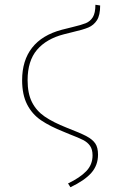

<svg xmlns="http://www.w3.org/2000/svg" viewBox="-20 -591 474 807"><path d="M266 180Q316 156 342.5 128.5Q369 101 369 62Q369 37 358.5 22Q348 7 329.5 -2.5Q311 -12 272 -27Q251 -36 248 -37Q190 -60 152.5 -85.5Q115 -111 94 -152Q73 -193 73 -254Q73 -337 115 -390.5Q157 -444 240 -466L284 -477Q322 -486 340.5 -493.5Q359 -501 370 -518.5Q381 -536 381 -571L401 -568Q401 -527 387.5 -506Q374 -485 351.5 -475.5Q329 -466 285 -456L249 -447Q175 -428 135.5 -381.5Q96 -335 96 -254Q96 -198 114.5 -161.5Q133 -125 168 -101Q203 -77 261 -54Q318 -32 343.5 -18.5Q369 -5 380.5 12Q392 29 392 59Q392 104 363.5 136Q335 168 276 196Z"/></svg>

Font: Fira Sans Thin
Style: Regular
Weight: 100
Designer: bBox Type GmbH & Carrois Corporate GbR & Edenspiekermann AG
Foundry: bBox Type GmbH & Carrois Corporate GbR & Edenspiekermann AG
Version: Version 4.301